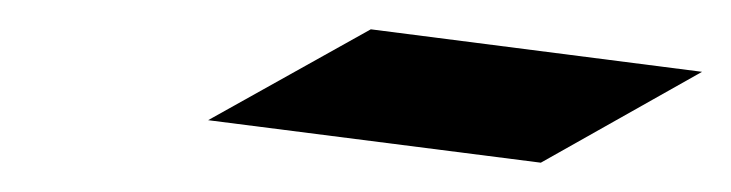

<svg xmlns="http://www.w3.org/2000/svg" viewBox="-20 -733 499 131"><path d="M349 -622 459 -684 233 -713 122 -651Z"/></svg>

Font: Ugly Stick
Style: It
Weight: 400
Designer: Stig
Foundry: Cannot Into Space Fonts
Version: Version 0.99